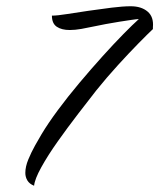

<svg xmlns="http://www.w3.org/2000/svg" viewBox="-20 -561 509 614"><path d="M89 33Q74 27 67.5 16Q61 5 61 -8Q61 -28 70.5 -51Q80 -74 92 -95.5Q104 -117 113 -132Q134 -167 165.5 -209.5Q197 -252 234 -296Q271 -340 307.5 -380.5Q344 -421 374.5 -452Q405 -483 424 -500Q418 -500 401 -497.5Q384 -495 361.5 -491.5Q339 -488 318 -484Q297 -480 283 -477Q260 -472 240 -468.5Q220 -465 203 -465Q177 -465 161.5 -475.5Q146 -486 146 -511Q163 -511 194 -516Q225 -521 263 -526.5Q301 -532 337 -536.5Q373 -541 398 -541Q432 -541 452 -524Q472 -507 469 -474V-468Q454 -454 423.5 -423Q393 -392 357 -352.5Q321 -313 288 -272Q263 -240 229.5 -196.5Q196 -153 164.5 -108.5Q133 -64 112 -26Q91 12 89 33Z"/></svg>

Font: Birthstone
Style: Regular
Weight: 400
Designer: Robert E. Leuschke
Foundry: Robert E. Leuschke
Version: Version 1.013; ttfautohint (v1.8.3)